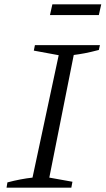

<svg xmlns="http://www.w3.org/2000/svg" viewBox="-20 -860 484 880"><path d="M10 0 14 -24Q44 -32 73 -37.5Q102 -43 129 -46L249 -607L135 -628L140 -653H438L433 -631Q395 -621 368.5 -616Q342 -611 318 -608L206 -46L312 -27L307 0ZM209 -791 220 -840H444L433 -791Z"/></svg>

Font: Piazzolla Thin Light
Style: Italic
Weight: 300
Italic angle: -11.3°
Version: Version 2.005